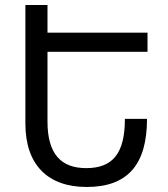

<svg xmlns="http://www.w3.org/2000/svg" viewBox="-20 -734 670 764"><path d="M81 -714V-243C81 -77 171 10 325 10C487 10 565 -78 565 -261H477C477 -123 428 -65 323 -65C224 -65 169 -120 169 -250V-528H567V-604H169V-714Z"/></svg>

Font: Noto Sans Armenian SemiCondensed
Style: Regular
Weight: 400
Width: 4
Designer: Monotype Design Team
Foundry: Monotype Imaging Inc.
Version: Version 2.008